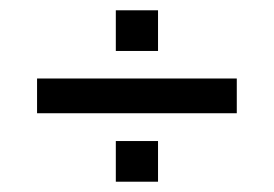

<svg xmlns="http://www.w3.org/2000/svg" viewBox="-20 -568 532 373"><path d="M52 -348V-415.5H440V-348ZM205 -469V-548H287V-469ZM205 -215V-294H287V-215Z"/></svg>

Font: Big Shoulders
Style: Regular
Weight: 400
Designer: Patric King
Foundry: XO Type Co
Version: Version 2.002